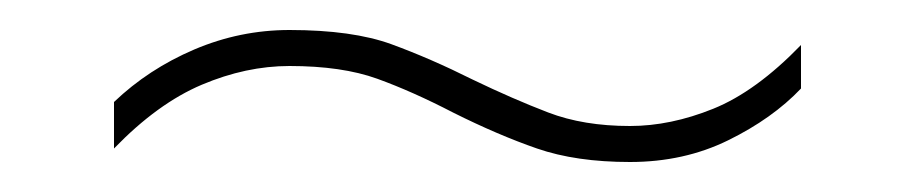

<svg xmlns="http://www.w3.org/2000/svg" viewBox="-20 -417 610 128"><path d="M282 -342Q255 -356 231.5 -364.5Q208 -373 173 -373Q144 -373 114.5 -360.5Q85 -348 56 -318V-349Q79 -371 109.5 -384Q140 -397 173 -397Q215 -397 241 -387.5Q267 -378 295 -364Q322 -351 345.5 -342Q369 -333 400 -333Q427 -333 455.5 -344.5Q484 -356 514 -387V-358Q495 -338 465.5 -323.5Q436 -309 400 -309Q364 -309 338 -318Q312 -327 282 -342Z"/></svg>

Font: Noto Sans Cherokee Thin
Style: Regular
Weight: 100
Designer: Monotype Design Team
Foundry: Monotype Imaging Inc.
Version: Version 2.001; ttfautohint (v1.8.4.7-5d5b)